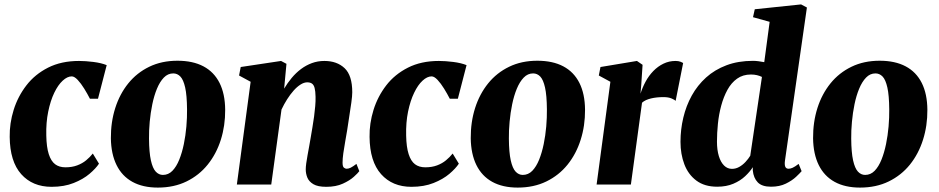

<svg xmlns="http://www.w3.org/2000/svg" viewBox="-20 -837 4258 871"><path d="M214 10.5Q127.5 10.5 76.2 -47Q25 -104.5 24 -216Q23 -277.5 42 -338.5Q61 -399.5 99.8 -449.8Q138.5 -500 198.2 -530.2Q258 -560.5 338.5 -560.5Q368 -560.5 403.8 -556Q439.5 -551.5 464 -541.5L424.5 -389H388Q376.5 -411.5 362 -435Q347.5 -458.5 332.5 -474.5Q317.5 -490.5 305.5 -490.5Q285.5 -490.5 264.5 -471.2Q243.5 -452 226.2 -416.2Q209 -380.5 198.8 -331Q188.5 -281.5 190 -222Q191 -169.5 201.2 -137.8Q211.5 -106 230 -92Q248.5 -78 277 -78Q307 -78 330.2 -86.8Q353.5 -95.5 370.8 -109.8Q388 -124 401 -140.5L429 -94.5Q415 -73 386.2 -48.5Q357.5 -24 314.2 -6.8Q271 10.5 214 10.5Z M785 -561.5Q855 -561.5 903 -536Q951 -510.5 976 -460.8Q1001 -411 1001.5 -339Q1002 -267 981.8 -203Q961.5 -139 922.2 -90.2Q883 -41.5 826 -13.8Q769 14 696 14Q628 14 580.8 -12Q533.5 -38 508.8 -88.2Q484 -138.5 483 -209.5Q482.5 -283 502.8 -346.8Q523 -410.5 562 -458.8Q601 -507 657.2 -534.2Q713.5 -561.5 785 -561.5ZM766 -504Q741.5 -504 723.2 -485Q705 -466 692 -434.5Q679 -403 671 -364.2Q663 -325.5 659.2 -284.8Q655.5 -244 656 -208Q656.5 -145.5 664.5 -109.5Q672.5 -73.5 686.5 -58.5Q700.5 -43.5 719 -43.5Q744 -43.5 762.2 -62.2Q780.5 -81 793.2 -112.8Q806 -144.5 814 -183.5Q822 -222.5 825.5 -263.2Q829 -304 828.5 -341Q828 -404.5 820 -440Q812 -475.5 798.2 -489.8Q784.5 -504 766 -504Z M1269 -435Q1284.5 -461 1303.5 -483.8Q1322.5 -506.5 1345.5 -523.8Q1368.5 -541 1395 -550.8Q1421.5 -560.5 1451.5 -560.5Q1508.5 -560.5 1543.2 -527.8Q1578 -495 1578 -418.5Q1578 -402 1573.8 -371.5Q1569.5 -341 1564.2 -307.5Q1559 -274 1555 -247Q1551 -222 1546 -194.8Q1541 -167.5 1537.5 -142.2Q1534 -117 1534 -99.5Q1534 -81.5 1540 -76.5Q1546 -71.5 1552.5 -71.5Q1561 -71.5 1570.8 -76.2Q1580.5 -81 1597 -93.5L1610 -60.5Q1604 -52 1585.2 -35Q1566.5 -18 1535.2 -3.8Q1504 10.5 1460 10.5Q1421.5 10.5 1401.5 -1.5Q1381.5 -13.5 1374.2 -31.5Q1367 -49.5 1367 -68.5Q1367 -79.5 1369.2 -96Q1371.5 -112.5 1375.2 -132.8Q1379 -153 1382.8 -174.5Q1386.5 -196 1390 -216Q1393.5 -237 1397.5 -260.5Q1401.5 -284 1404.8 -308.2Q1408 -332.5 1410 -355.5Q1412 -378.5 1411.5 -398Q1411 -424 1407.2 -438Q1403.5 -452 1395.2 -457.8Q1387 -463.5 1373.5 -463.5Q1359 -463.5 1343 -453.2Q1327 -443 1311.8 -425.8Q1296.5 -408.5 1282.5 -386.5Q1268.5 -364.5 1257 -340L1210.5 0H1054.5L1117 -466L1064.5 -494.5L1072 -533L1255 -560.5L1279.5 -547.5Z M1846.5 10.5Q1760 10.5 1708.8 -47Q1657.5 -104.5 1656.5 -216Q1655.5 -277.5 1674.5 -338.5Q1693.5 -399.5 1732.2 -449.8Q1771 -500 1830.8 -530.2Q1890.5 -560.5 1971 -560.5Q2000.5 -560.5 2036.2 -556Q2072 -551.5 2096.5 -541.5L2057 -389H2020.5Q2009 -411.5 1994.5 -435Q1980 -458.5 1965 -474.5Q1950 -490.5 1938 -490.5Q1918 -490.5 1897 -471.2Q1876 -452 1858.8 -416.2Q1841.5 -380.5 1831.2 -331Q1821 -281.5 1822.5 -222Q1823.5 -169.5 1833.8 -137.8Q1844 -106 1862.5 -92Q1881 -78 1909.5 -78Q1939.5 -78 1962.8 -86.8Q1986 -95.5 2003.2 -109.8Q2020.5 -124 2033.5 -140.5L2061.5 -94.5Q2047.5 -73 2018.8 -48.5Q1990 -24 1946.8 -6.8Q1903.5 10.5 1846.5 10.5Z M2417.5 -561.5Q2487.5 -561.5 2535.5 -536Q2583.5 -510.5 2608.5 -460.8Q2633.5 -411 2634 -339Q2634.5 -267 2614.2 -203Q2594 -139 2554.8 -90.2Q2515.5 -41.5 2458.5 -13.8Q2401.5 14 2328.5 14Q2260.5 14 2213.2 -12Q2166 -38 2141.2 -88.2Q2116.5 -138.5 2115.5 -209.5Q2115 -283 2135.2 -346.8Q2155.5 -410.5 2194.5 -458.8Q2233.5 -507 2289.8 -534.2Q2346 -561.5 2417.5 -561.5ZM2398.5 -504Q2374 -504 2355.8 -485Q2337.5 -466 2324.5 -434.5Q2311.5 -403 2303.5 -364.2Q2295.5 -325.5 2291.8 -284.8Q2288 -244 2288.5 -208Q2289 -145.5 2297 -109.5Q2305 -73.5 2319 -58.5Q2333 -43.5 2351.5 -43.5Q2376.5 -43.5 2394.8 -62.2Q2413 -81 2425.8 -112.8Q2438.5 -144.5 2446.5 -183.5Q2454.5 -222.5 2458 -263.2Q2461.5 -304 2461 -341Q2460.5 -404.5 2452.5 -440Q2444.5 -475.5 2430.8 -489.8Q2417 -504 2398.5 -504Z M2686.5 0 2749 -466 2696.5 -494.5 2704 -533 2869.5 -560.5 2895 -543 2889 -452 2885.5 -412Q2894.5 -440.5 2909 -467.2Q2923.5 -494 2944 -515Q2964.5 -536 2989.8 -548.2Q3015 -560.5 3044.5 -560.5Q3058 -560.5 3066.8 -557Q3075.5 -553.5 3079 -551L3045 -379.5Q3042 -383.5 3027.2 -390Q3012.5 -396.5 2989.5 -396.5Q2974.5 -396.5 2960.2 -395Q2946 -393.5 2933.5 -390.5Q2921 -387.5 2910.5 -382.8Q2900 -378 2892.5 -371L2842 0Z M3541 -108.5Q3538.5 -90.5 3542.2 -81Q3546 -71.5 3557.5 -71.5Q3565.5 -71.5 3575.8 -76Q3586 -80.5 3603 -93.5L3616.5 -60.5Q3609.5 -52 3591.5 -35Q3573.5 -18 3545 -4Q3516.5 10 3477.5 10Q3436.5 10 3417.5 -9.8Q3398.5 -29.5 3395 -63.5V-78.5Q3382 -58 3360.2 -37.5Q3338.5 -17 3306.8 -3.5Q3275 10 3233.5 10Q3176 10 3139 -17.8Q3102 -45.5 3084.5 -91.8Q3067 -138 3067 -193.5Q3067 -249.5 3079.8 -303.2Q3092.5 -357 3118.2 -403.5Q3144 -450 3183.2 -485.5Q3222.5 -521 3275.8 -541Q3329 -561 3396 -561Q3408 -561 3421.2 -559.2Q3434.5 -557.5 3447 -555L3471.5 -738L3396 -759L3404 -795L3614 -817L3640.5 -803ZM3436.5 -488Q3426.5 -493 3414 -496Q3401.5 -499 3386.5 -499Q3350 -499 3323.8 -480.2Q3297.5 -461.5 3280 -429.5Q3262.5 -397.5 3251.8 -357.8Q3241 -318 3236.8 -275.8Q3232.5 -233.5 3232.5 -194.5Q3232.5 -156.5 3241 -128.8Q3249.5 -101 3264.8 -86Q3280 -71 3300.5 -71Q3318 -71 3333.5 -79.8Q3349 -88.5 3362 -102.5Q3375 -116.5 3383.5 -130.5Z M3970.5 -561.5Q4040.5 -561.5 4088.5 -536Q4136.5 -510.5 4161.5 -460.8Q4186.5 -411 4187 -339Q4187.5 -267 4167.2 -203Q4147 -139 4107.8 -90.2Q4068.5 -41.5 4011.5 -13.8Q3954.5 14 3881.5 14Q3813.5 14 3766.2 -12Q3719 -38 3694.2 -88.2Q3669.5 -138.5 3668.5 -209.5Q3668 -283 3688.2 -346.8Q3708.5 -410.5 3747.5 -458.8Q3786.5 -507 3842.8 -534.2Q3899 -561.5 3970.5 -561.5ZM3951.5 -504Q3927 -504 3908.8 -485Q3890.5 -466 3877.5 -434.5Q3864.5 -403 3856.5 -364.2Q3848.5 -325.5 3844.8 -284.8Q3841 -244 3841.5 -208Q3842 -145.5 3850 -109.5Q3858 -73.5 3872 -58.5Q3886 -43.5 3904.5 -43.5Q3929.5 -43.5 3947.8 -62.2Q3966 -81 3978.8 -112.8Q3991.5 -144.5 3999.5 -183.5Q4007.5 -222.5 4011 -263.2Q4014.5 -304 4014 -341Q4013.5 -404.5 4005.5 -440Q3997.5 -475.5 3983.8 -489.8Q3970 -504 3951.5 -504Z"/></svg>

Font: Merriweather 36pt Black
Style: Italic
Weight: 900
Italic angle: -7.8°
Version: Version 2.101